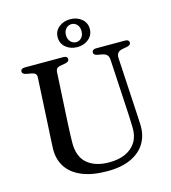

<svg xmlns="http://www.w3.org/2000/svg" viewBox="-131 -1011 1006 1132"><g transform="rotate(-15 372.0 -445.0)"><path d="M589 -294.5 571 -613.5Q570 -631.5 561 -641.8Q552 -652 532 -656L504.5 -661Q490.5 -664 485.8 -669Q481 -674 481 -682Q481 -690 487.2 -695Q493.5 -700 505 -700H683Q695 -700 701.2 -695Q707.5 -690 707.5 -682Q707.5 -674 702 -669Q696.5 -664 683.5 -661L657.5 -656.5Q634 -652 626 -640.2Q618 -628.5 619 -611L637 -293.5Q638.5 -268.5 639.8 -244.5Q641 -220.5 642 -194.5Q644 -133 615.5 -85.2Q587 -37.5 529 -10.2Q471 17 384 17Q292 17 229.8 -9Q167.5 -35 136.8 -82.2Q106 -129.5 107.5 -193Q107.5 -206.5 108.8 -227Q110 -247.5 111.2 -271.8Q112.5 -296 114 -321.5L130 -624.5Q131 -638.5 123 -645.8Q115 -653 97.5 -656L69.5 -661Q45.5 -666 45.5 -681.5Q45.5 -690 52 -695Q58.5 -700 70.5 -700H306.5Q318.5 -700 324.8 -695Q331 -690 331 -681.5Q331 -674 325.8 -669Q320.5 -664 307 -661L279 -656Q263 -653.5 255.8 -646.5Q248.5 -639.5 247.5 -625L231 -323.5Q229 -287 228 -257.2Q227 -227.5 226.5 -203Q224.5 -116 273 -73.2Q321.5 -30.5 408 -30.5Q467 -30.5 508.8 -50Q550.5 -69.5 572.8 -106.2Q595 -143 593 -194.5Q592.5 -228.5 591.2 -251.5Q590 -274.5 589 -294.5ZM402 -735.5Q361 -735.5 332.5 -759.2Q304 -783 304 -821Q304 -858.5 332.5 -882Q361 -905.5 402 -905.5Q443.5 -905.5 471.8 -881.8Q500 -858 500 -821Q500 -783.5 471.8 -759.5Q443.5 -735.5 402 -735.5ZM402.5 -875.5Q382.5 -875.5 368.5 -860.5Q354.5 -845.5 354.5 -821Q354.5 -796.5 368.5 -781Q382.5 -765.5 402.5 -765.5Q422.5 -765.5 436 -781Q449.5 -796.5 449.5 -821Q449.5 -845.5 436 -860.5Q422.5 -875.5 402.5 -875.5Z"/></g></svg>

Font: Fraunces 11pt
Style: Regular
Weight: 400
Version: Version 1.000;[b76b70a41]